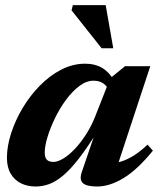

<svg xmlns="http://www.w3.org/2000/svg" viewBox="-20 -700 614 734"><path d="M293 -43 348 -204.5H356.5Q315 -137 281.8 -94.2Q248.5 -51.5 220.5 -28.2Q192.5 -5 167.2 4Q142 13 116 13Q85 13 60.2 0.8Q35.5 -11.5 21 -35.8Q6.5 -60 6.5 -97Q6.5 -141 22.5 -190.5Q38.5 -240 66.5 -287Q94.5 -334 132.2 -372.5Q170 -411 214.2 -433.8Q258.5 -456.5 305.5 -456.5Q344 -456.5 372 -439.5Q400 -422.5 421 -383.5L398 -350Q391.5 -368.5 376.5 -380Q361.5 -391.5 337.5 -391.5Q310.5 -391.5 283.8 -371.5Q257 -351.5 233 -319.2Q209 -287 190.8 -249.5Q172.5 -212 161.8 -176.8Q151 -141.5 151 -116.5Q151 -97.5 159.2 -89.2Q167.5 -81 184.5 -81Q200.5 -81 221.8 -93.8Q243 -106.5 265 -129.5Q287 -152.5 307.2 -183.5Q327.5 -214.5 342 -250L401.5 -401L458 -447H554.5L419 -36L397 -75.5Q420.5 -75.5 443.8 -82.8Q467 -90 491.8 -105.5Q516.5 -121 544 -147L564.5 -124Q505.5 -51.5 452.5 -19.2Q399.5 13 351 13Q311 13 296.8 0Q282.5 -13 293 -43ZM413 -515.5H368.5L253.5 -660.5L258.5 -680.5H384Z"/></svg>

Font: Newsreader 16pt 16pt
Style: Bold Italic
Weight: 700
Italic angle: -17°
Version: Version 1.003